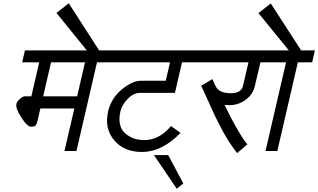

<svg xmlns="http://www.w3.org/2000/svg" viewBox="-20 -920 1939 1170"><path d="M450 -333 498 -540H291L243 -333ZM80 -286Q83 -301 100 -316Q119 -333 130 -333H171L219 -540H115L132 -613H670L653 -540H571L446 0H373L433 -259H226L208 -181Q204 -164 197 -155Q191 -148 169 -148Q146 -148 110 -204Q74 -260 80 -286Z M584 -613H509L324 -841L399 -900Z M639 -242Q658 -321 721 -374Q786 -428 839 -428H990L1016 -540H633L650 -613H1238L1221 -540H1089L1046 -354H834Q793 -354 757 -316Q722 -280 713 -238Q704 -196 711 -164Q718 -132 736 -114Q754 -96 778 -84Q799 -73 821 -70Q847 -66 856 -66Q951 -66 1022 -152L1080 -110Q967 6 845 6Q736 6 676 -65Q615 -136 639 -242Z M1097 198 1057 230 918 25H1005Z M1533 -396Q1521 -344 1477 -312Q1432 -279 1377 -279Q1375 -279 1349 -281Q1389 -195 1431 -124Q1475 -50 1488 -41L1425 13Q1410 -6 1398 -23Q1388 -37 1373 -60Q1365 -73 1353 -94Q1352 -95 1344 -109Q1336 -123 1331 -133Q1322 -150 1311 -172Q1310 -174 1306 -181.5Q1302 -189 1297.5 -198.5Q1293 -208 1288 -218Q1270 -256 1265 -268Q1263 -272 1259.5 -280.5Q1256 -289 1249 -304Q1242 -319 1237 -330Q1214 -382 1206 -397L1274 -438L1295 -393Q1315 -352 1388 -352Q1451 -352 1461 -398L1494 -540H1201L1218 -613H1673L1656 -540H1567Z M1882 -540H1795L1670 0H1598L1723 -540H1636L1653 -613H1740L1555 -840L1630 -899L1815 -613H1899Z"/></svg>

Font: Miedinger
Style: Italic
Weight: 400
Italic angle: -13°
Version: Version 001.000